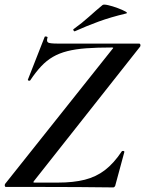

<svg xmlns="http://www.w3.org/2000/svg" viewBox="-20 -815 632 837"><path d="M474 2Q403 1 321.5 0.5Q240 0 158.5 0Q77 0 6 0Q2 0 1 -4.5Q0 -9 2 -13L469 -600Q474 -605 473.5 -606.5Q473 -608 467 -608Q403 -608 356 -604.5Q309 -601 273.5 -592Q238 -583 210.5 -567Q183 -551 159.5 -526Q136 -501 112 -465Q110 -462 105 -463.5Q100 -465 102 -469L175 -655Q177 -657 183 -655.5Q189 -654 187 -651Q182 -634 190 -629.5Q198 -625 232 -625Q291 -625 374.5 -625Q458 -625 586 -625Q591 -625 592 -620Q593 -615 591 -612L129 -27Q125 -22 125.5 -20.5Q126 -19 131 -19Q164 -19 190.5 -19Q217 -19 233 -19Q300 -19 349.5 -31.5Q399 -44 437.5 -73.5Q476 -103 510 -154Q512 -158 517.5 -157Q523 -156 522 -152L483 -8Q483 -5 480 -1.5Q477 2 474 2ZM307 -679Q303 -677 300.5 -682.5Q298 -688 302 -689Q338 -715 368 -742Q398 -769 427 -793Q432 -797 451.5 -792.5Q471 -788 492.5 -780Q514 -772 526.5 -765Q539 -758 529 -756Q462 -740 410 -721Q358 -702 307 -679Z"/></svg>

Font: Cormorant
Style: Bold Italic
Weight: 700
Italic angle: -10°
Designer: Christian Thalmann (Catharsis Fonts)
Foundry: Catharsis Fonts
Version: Version 4.000